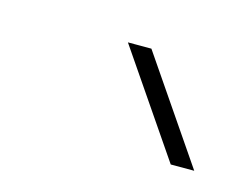

<svg xmlns="http://www.w3.org/2000/svg" viewBox="-37 -929 280 221"><g transform="rotate(15 103.0 -818.5)"><path d="M178 -757 94 -880H122L206 -757Z"/></g></svg>

Font: MuseoModerno Thin Thin
Style: Italic
Weight: 250
Italic angle: -9°
Version: Version 1.003